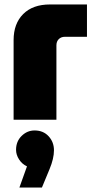

<svg xmlns="http://www.w3.org/2000/svg" viewBox="-20 -537 424 861"><path d="M41 0V-357Q41 -431 84 -474Q127 -517 204 -517H370V-372H271Q254 -372 243.5 -361.5Q233 -351 233 -334V0ZM67 304 101 209Q79 199 65.5 178Q52 157 52 135Q52 97 77 72.5Q102 48 135 48Q174 48 198 74Q222 100 222 137Q222 174 202 222L168 304Z"/></svg>

Font: MuseoModerno Thin Black
Style: Regular
Weight: 900
Version: Version 1.002